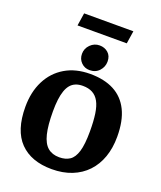

<svg xmlns="http://www.w3.org/2000/svg" viewBox="-185 -1150 1080 1286"><g transform="rotate(20 355.5 -507.5)"><path d="M340 20Q193 20 112.5 -62.5Q32 -145 32 -313Q32 -419 72.5 -499Q113 -579 188 -623.5Q263 -668 366 -668Q467 -668 536.5 -631.5Q606 -595 642.5 -521Q679 -447 679 -334Q679 -253 656 -188Q633 -123 589 -76.5Q545 -30 482 -5Q419 20 340 20ZM360 -72Q404 -72 434 -91.5Q464 -111 479.5 -161.5Q495 -212 495 -306Q495 -378 487.5 -429.5Q480 -481 462.5 -513Q445 -545 416.5 -560.5Q388 -576 347 -576Q318 -576 296 -567Q274 -558 259 -540Q244 -522 234.5 -494.5Q225 -467 220.5 -430.5Q216 -394 216 -347Q216 -247 231 -186.5Q246 -126 278 -99Q310 -72 360 -72ZM351 -690Q316 -690 291.5 -714.5Q267 -739 267 -776Q267 -814 294.5 -841.5Q322 -869 360 -869Q396 -869 421 -847Q446 -825 446 -785Q446 -747 420 -718.5Q394 -690 351 -690ZM174 -944 188 -1035H539L525 -944Z"/></g></svg>

Font: Faustina ExtraBold
Style: Regular
Weight: 800
Designer: Alfonso Garcia
Foundry: http://www.omnibus-type.com
Version: Version 1.200